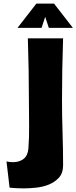

<svg xmlns="http://www.w3.org/2000/svg" viewBox="-20 -915 423 1062"><path d="M329 -703Q323 -532 323 -361Q323 -270 326 -180.5Q329 -91 329 0Q329 42 306.5 67Q284 92 251 105.5Q218 119 180 123Q142 127 111 127Q91 127 72 126Q53 125 33 123L16 -22Q31 -18 51 -18Q88 -18 111 -36.5Q134 -55 137 -93Q142 -156 141 -219.5Q140 -283 140 -346Q140 -524 134 -703ZM383 -761H250L230 -822L210 -761H77L181 -895H279Z"/></svg>

Font: CAT Rhythmus
Style: Regular
Weight: 400
Designer: Peter Wiegel nach alter Vorlage
Foundry: Peter Wiegel
Version: 1.000